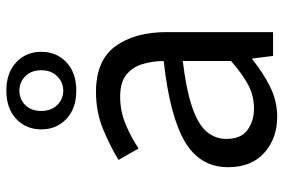

<svg xmlns="http://www.w3.org/2000/svg" viewBox="-164 -715 892 604"><g transform="rotate(-90 282.0 -413.0)"><path d="M217 13Q149 13 103.5 -27.5Q58 -68 58 -141Q58 -230 138.5 -277.5Q219 -325 392 -344Q392 -379 382.5 -410.5Q373 -442 349 -461.5Q325 -481 280 -481Q233 -481 191 -463Q149 -445 117 -423L81 -486Q119 -510 174.5 -533.5Q230 -557 295 -557Q394 -557 438.5 -496Q483 -435 483 -334V0H408L400 -65H397Q358 -33 312.5 -10Q267 13 217 13ZM243 -60Q283 -60 317.5 -78.5Q352 -97 392 -132V-284Q301 -273 247 -254.5Q193 -236 170 -209Q147 -182 147 -147Q147 -101 175 -80.5Q203 -60 243 -60ZM299 -619Q243 -619 210 -650Q177 -681 177 -729Q177 -777 210 -808Q243 -839 299 -839Q355 -839 388 -808Q421 -777 421 -729Q421 -681 388 -650Q355 -619 299 -619ZM299 -660Q325 -660 344 -679Q363 -698 363 -729Q363 -761 344 -779.5Q325 -798 299 -798Q272 -798 253.5 -779.5Q235 -761 235 -729Q235 -698 253.5 -679Q272 -660 299 -660Z"/></g></svg>

Font: Chiron Sans HK TT
Style: Regular
Weight: 400
Designer: Ryoko NISHIZUKA 西塚涼子 (kana, bopomofo & ideographs); Paul D. Hunt (Latin, Greek & Cyrillic); Sandoll Communications 산돌커뮤니
Foundry: Adobe
Version: Version 2.022;hotconv 1.0.109;makeotfexe 2.5.65596